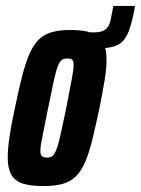

<svg xmlns="http://www.w3.org/2000/svg" viewBox="-20 -619 475 647"><path d="M232 -455 244 -510H299Q317 -510 328.5 -515.5Q340 -521 346 -532.5Q352 -544 355 -563L362 -599H435L432 -582Q424 -541 414.5 -515.5Q405 -490 390.5 -477Q376 -464 351.5 -459.5Q327 -455 287 -455ZM127 8Q83 8 56.5 -0.5Q30 -9 18 -30.5Q6 -52 6 -88Q6 -117 12 -158Q18 -199 30 -254Q43 -317 54.5 -362Q66 -407 79 -437Q92 -467 110 -485Q128 -503 154 -510.5Q180 -518 218 -518Q262 -518 288.5 -508.5Q315 -499 327 -477Q339 -455 339 -416Q339 -388 332.5 -348.5Q326 -309 315 -254Q302 -193 291 -148Q280 -103 267 -73Q254 -43 236 -25Q218 -7 191.5 0.5Q165 8 127 8ZM138 -88Q146 -88 152 -90.5Q158 -93 163.5 -101.5Q169 -110 174.5 -128Q180 -146 186.5 -176.5Q193 -207 203 -254Q215 -317 221.5 -350.5Q228 -384 228 -399Q228 -410 225.5 -414.5Q223 -419 218.5 -420.5Q214 -422 207 -422Q196 -422 189 -417.5Q182 -413 175.5 -397.5Q169 -382 161.5 -348Q154 -314 142 -254Q130 -193 123 -159.5Q116 -126 116 -111Q116 -101 118.5 -96.5Q121 -92 126 -90Q131 -88 138 -88Z"/></svg>

Font: Saira UltraCondensed ExtraBold
Style: Italic
Weight: 800
Width: 1
Italic angle: -12°
Designer: Hector Gatti with collaboration of the Omnibus-Type team
Foundry: Omnibus-Type
Version: Version 1.101